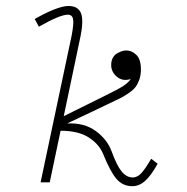

<svg xmlns="http://www.w3.org/2000/svg" viewBox="-20 -623 640 656"><path d="M496.6 -80.6 518.6 -63.5Q496.1 -22.9 475.8 -4.9Q455.6 13.2 432.1 13.2Q398.9 13.2 377.4 -12.5Q356 -38.1 332.5 -96.7Q318.8 -130.4 283.2 -153.3Q247.6 -176.3 187 -176.3L149.9 0H118.7L224.6 -500.5Q232.9 -543.5 229.5 -558.6Q226.1 -573.7 210 -572.8Q182.1 -571.3 112.8 -531.7L98.6 -558.1Q173.8 -600.6 211.4 -602.5Q244.6 -603.5 255.6 -580.3Q266.6 -557.1 255.4 -500.5L197.8 -226.1L339.8 -296.4Q383.8 -317.9 400.9 -329.1Q418 -340.3 426.8 -353Q399.4 -344.2 379.6 -360.6Q359.9 -377 359.9 -400.9Q359.9 -414.6 365.2 -424.8Q370.6 -435.1 378.9 -439.9Q387.2 -444.8 394 -447.3Q400.9 -449.7 406.2 -450.2Q426.8 -452.6 444.6 -436.8Q462.4 -420.9 461.4 -381.8Q460.9 -364.3 455.6 -349.6Q450.2 -335 442.4 -325Q434.6 -314.9 419.4 -304.7Q404.3 -294.4 391.6 -287.8Q378.9 -281.2 356.4 -271Q334 -259.8 209.5 -201.2Q267.6 -204.1 306.9 -175.5Q346.2 -147 361.3 -106Q379.4 -56.6 395.8 -36.9Q412.1 -17.1 433.1 -16.6Q448.7 -16.6 461.9 -30.3Q475.1 -43.9 496.6 -80.6Z"/></svg>

Font: Compagnon Light Italic
Style: Regular
Weight: 400
Italic angle: -12°
Designer: Valentin Papon
Foundry: Velvetyne Type Foundry
Version: Version 1.000;PS 001.000;hotconv 1.0.88;makeotf.lib2.5.64775